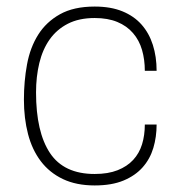

<svg xmlns="http://www.w3.org/2000/svg" viewBox="-20 -558 551 586"><path d="M269 8Q213 8 172 -11.5Q131 -31 104.5 -66Q78 -101 65.5 -149Q53 -197 53 -254Q53 -310 62.5 -361.5Q72 -413 96.5 -452Q121 -491 163 -514.5Q205 -538 269 -538Q318 -538 353.5 -523.5Q389 -509 412 -483Q435 -457 446.5 -421Q458 -385 458 -342H422Q422 -376 413.5 -405.5Q405 -435 386 -457Q367 -479 338 -491Q309 -503 269 -503Q221 -503 187 -485.5Q153 -468 131.5 -437.5Q110 -407 100 -365.5Q90 -324 90 -276Q90 -155 132.5 -91Q175 -27 269 -27Q310 -27 339 -38.5Q368 -50 386.5 -70Q405 -90 413.5 -117.5Q422 -145 422 -178H458Q458 -140 448 -106.5Q438 -73 415.5 -47.5Q393 -22 357 -7Q321 8 269 8Z"/></svg>

Font: Tanohe Sans ExtraLight
Style: Regular
Weight: 250
Designer: Village Type and Design LLC & Cristiano Sobral
Foundry: Cooper Hewitt Smithsonian Design Museum
Version: Version 1.00;September 29, 2021;FontCreator 13.0.0.2655 64-b